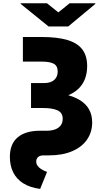

<svg xmlns="http://www.w3.org/2000/svg" viewBox="-20 -958 631 1196"><path d="M122.6 -727.5H239.7Q336.4 -727.5 399.2 -709Q461.9 -690.4 492.4 -650.6Q522.9 -610.8 522.9 -546.9Q522.9 -481 492.9 -434.6Q462.9 -388.2 403.3 -364Q343.8 -339.8 255.4 -339.8H173.3V-440.4H252.4Q295.9 -440.4 317.6 -460Q339.4 -479.5 339.4 -512.7Q339.4 -546.9 315.7 -560.5Q292 -574.2 239.7 -574.2H122.6ZM173.3 -383.8H248.5Q394.5 -383.3 474.4 -336.2Q554.2 -289.1 554.2 -195.3Q554.2 -134.3 521.7 -87.9Q489.3 -41.5 429 -15.9Q368.7 9.8 285.6 9.8H251.5Q229 9.8 217.3 20.3Q205.6 30.8 205.6 47.9Q205.6 61.5 213.1 73.2Q220.7 85 235.6 94.7Q250.5 104.5 272.9 113.3L230 218.8Q167.5 210.4 125.5 184.3Q83.5 158.2 62.5 116.2Q41.5 74.2 41.5 19.5Q41.5 -62 90.6 -102.8Q139.6 -143.6 229 -143.6H270Q300.8 -143.6 323.2 -151.9Q345.7 -160.2 358.2 -176.8Q370.6 -193.4 370.6 -217.8Q370.6 -255.9 338.6 -270.5Q306.6 -285.2 247.6 -285.2H173.3ZM272.9 -937.5 343.3 -880.9 413.6 -937.5H573.7V-933.6L404.8 -793H282.7L108.9 -933.6V-937.5Z"/></svg>

Font: Inter 17pt Black
Style: Regular
Weight: 900
Version: Version 4.001;git-66647c0bb